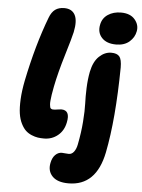

<svg xmlns="http://www.w3.org/2000/svg" viewBox="-65 -857 833 1124"><g transform="rotate(5 351.5 -295.5)"><path d="M586.9 -618.2Q531.2 -618.2 502.9 -648.7Q474.6 -679.2 483.9 -725.1Q491.2 -764.2 523.2 -785.6Q555.2 -807.1 600.1 -807.1Q654.8 -807.1 681.6 -775.4Q708.5 -743.7 701.2 -706.1Q694.8 -669.9 665.3 -644Q635.7 -618.2 586.9 -618.2ZM214.8 -33.2Q195.3 -33.2 178.5 -35.6Q161.6 -38.1 141.6 -46.4Q121.6 -54.7 106.7 -68.6Q91.8 -82.5 79.1 -107.7Q66.4 -132.8 61.3 -166.3Q56.2 -199.7 58.6 -249.5Q61 -299.3 73.2 -360.8Q116.7 -573.7 180.2 -740.2Q192.9 -773.9 213.9 -789.1Q234.9 -804.2 267.1 -804.2Q312 -804.2 330.1 -770.5Q348.1 -736.8 334 -668.9Q327.1 -636.7 294.9 -530.5Q262.7 -424.3 246.1 -340.8Q240.7 -313.5 237.5 -292.5Q234.4 -271.5 233.2 -257.3Q231.9 -243.2 232.9 -233.6Q233.9 -224.1 235.4 -218.8Q236.8 -213.4 240.7 -210.7Q244.6 -208 247.6 -207.5Q250.5 -207 255.9 -207Q266.1 -207 280.3 -209.5Q294.4 -211.9 300.8 -211.9Q355.5 -211.9 339.8 -138.2Q330.1 -89.4 295.4 -61.3Q260.7 -33.2 214.8 -33.2ZM379.9 215.8Q315.4 215.8 285.4 184.8Q255.4 153.8 265.1 106Q271 75.2 287.8 58.1Q304.7 41 327.1 41Q334.5 41 346.2 42.5Q357.9 43.9 367.2 43.9Q384.8 43.9 397.2 27.8Q409.7 11.7 415 -15.1Q429.2 -86.4 434.1 -151.9Q439 -217.3 437.3 -258.3Q435.5 -299.3 437.5 -350.1Q439.5 -400.9 448.2 -445.8Q460.9 -507.3 493.4 -537.6Q525.9 -567.9 564 -567.9Q597.7 -567.9 611.8 -550.8Q626 -533.7 626 -485.8Q622.6 -182.1 583 16.1Q543 215.8 379.9 215.8Z"/></g></svg>

Font: Shantell Sans Bouncy
Style: Italic
Weight: 800
Italic angle: -11.31°
Designer: Stephen Nixon, Anya Danilova, Shantell Martin
Foundry: Arrow Type
Version: Version 1.006;[9816181b4]